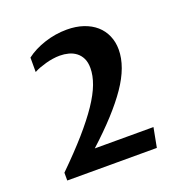

<svg xmlns="http://www.w3.org/2000/svg" viewBox="-94 -809 611 641"><g transform="rotate(-20 211.5 -488.0)"><path d="M39.1 -278.8Q92.8 -331.5 130.9 -375Q168.9 -418.5 193.4 -454.8Q217.8 -491.2 229 -521.2Q240.2 -551.3 240.2 -577.6Q240.2 -598.1 233.4 -612.1Q226.6 -626 215.1 -634.8Q203.6 -643.6 188.7 -647.5Q173.8 -651.4 157.7 -651.4Q145.5 -651.4 132.6 -649.4Q119.6 -647.5 107.4 -644Q95.2 -640.6 84 -636.5Q72.8 -632.3 64 -627.4V-678.7Q91.3 -699.7 130.1 -712.4Q168.9 -725.1 209.5 -725.1Q241.7 -725.1 267.8 -716.3Q293.9 -707.5 312.3 -691.4Q330.6 -675.3 340.3 -652.8Q350.1 -630.4 350.1 -603.5Q350.1 -543 302.7 -474.1Q255.4 -405.3 162.1 -320.3H370.6L357.4 -251H39.1Z"/></g></svg>

Font: Proza Libre
Style: Medium
Weight: 500
Designer: Jasper de Waard
Foundry: Jasper de Waard
Version: Version 1.000; ttfautohint (v1.4.1.8-43bc)